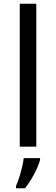

<svg xmlns="http://www.w3.org/2000/svg" viewBox="-20 -780 298 1021"><path d="M173 0H85V-760H173ZM193 70Q189 88 176.5 115.5Q164 143 147.5 171Q131 199 113 221H65V209Q73 192 81.5 165.5Q90 139 97 110.5Q104 82 106 61H193Z"/></svg>

Font: TSCustom
Style: Regular
Weight: 400
Designer: Monotype Design Team
Foundry: Monotype Imaging Inc.
Version: Version 2.004; ttfautohint (v1.8.3) -l 8 -r 50 -G 200 -x 14 